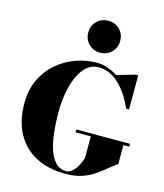

<svg xmlns="http://www.w3.org/2000/svg" viewBox="-148 -1160 1095 1280"><g transform="rotate(15 399.5 -520.0)"><path d="M420 -294.5H790V-275H750V-145Q712.5 -117.5 679.5 -90.2Q646.5 -63 611 -40.2Q575.5 -17.5 530.8 -3.8Q486 10 425 10Q306 10 219.8 -35.5Q133.5 -81 86.8 -167.2Q40 -253.5 40 -375Q40 -466 73.5 -537.5Q107 -609 164 -658.5Q221 -708 292.5 -734Q364 -760 440 -760Q476.5 -760 512.8 -747.5Q549 -735 582 -713.5L708 -750H725V-514.5H705Q690 -549 667.2 -587Q644.5 -625 613.5 -658.5Q582.5 -692 543.5 -712.8Q504.5 -733.5 457.5 -733.5Q411 -733.5 376.8 -703.5Q342.5 -673.5 319.8 -622.5Q297 -571.5 286 -507.5Q275 -443.5 275 -375Q275 -307 281.8 -241.5Q288.5 -176 305.2 -123.5Q322 -71 351.2 -39.8Q380.5 -8.5 425 -8.5Q441.5 -8.5 456.2 -17.8Q471 -27 484 -43.2Q497 -59.5 507.2 -80.8Q517.5 -102 525 -125V-275H420ZM439.5 -830Q392.5 -830 361 -861.5Q329.5 -893 329.5 -940Q329.5 -987.5 361 -1018.8Q392.5 -1050 439.5 -1050Q487 -1050 518.2 -1018.8Q549.5 -987.5 549.5 -940Q549.5 -893 518.2 -861.5Q487 -830 439.5 -830Z"/></g></svg>

Font: Bodoni Moda 11pt Black
Style: Regular
Weight: 900
Designer: Owen Earl
Foundry: indestructible type
Version: Version 2.004